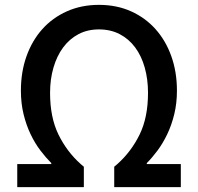

<svg xmlns="http://www.w3.org/2000/svg" viewBox="-20 -770 815 790"><path d="M191 -95V-99Q169 -121 146.5 -150.5Q124 -180 106 -217.5Q88 -255 77 -300Q66 -345 66 -397Q66 -474 89 -538.5Q112 -603 154 -650Q196 -697 255.5 -723.5Q315 -750 387 -750Q460 -750 519 -723.5Q578 -697 620 -650Q662 -603 685 -538.5Q708 -474 708 -397Q708 -345 697 -300Q686 -255 668 -217.5Q650 -180 628 -150.5Q606 -121 584 -99V-95H724V0H450V-84Q453 -87 456.5 -89.5Q460 -92 463 -95Q520 -146 554.5 -216.5Q589 -287 589 -388Q589 -444 575.5 -492Q562 -540 536 -575Q510 -610 472.5 -629.5Q435 -649 387 -649Q340 -649 303 -629.5Q266 -610 240 -575Q214 -540 200 -492Q186 -444 186 -388Q186 -287 220.5 -216.5Q255 -146 312 -95Q315 -92 318.5 -89.5Q322 -87 325 -84V0H51V-95Z"/></svg>

Font: Kinto Sans Med
Style: Regular
Weight: 500
Designer: Authors: Ryoko NISHIZUKA  (kana & ideographs); Paul D. Hunt (Latin, Greek & Cyrillic); Wenlong ZHANG  (bopomofo); Sandol
Foundry: Adobe Systems Incorporated, ookami Inc.
Version: Version 0.001